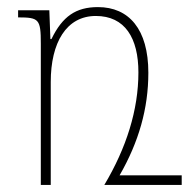

<svg xmlns="http://www.w3.org/2000/svg" viewBox="-20 -521 538 541"><path d="M256 -501C194 -501 156 -475 125 -411H122L119 -492H31V-472C90 -472 95 -467 95 -398V0H123V-290C123 -401 167 -476 250 -476C332 -476 370 -414 370 -317C370 -211 336 -104 274 0H492V-27H317C371 -121 398 -215 398 -316C398 -439 343 -501 256 -501Z"/></svg>

Font: Noto Serif Armenian SemiCondensed Thin
Style: Regular
Weight: 100
Width: 4
Designer: Monotype Design Team
Foundry: Monotype Imaging Inc.
Version: Version 2.008